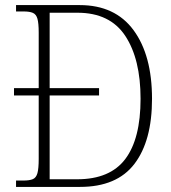

<svg xmlns="http://www.w3.org/2000/svg" viewBox="-20 -734 672 754"><path d="M43 0V-25H72Q96 -25 109 -30.5Q122 -36 127 -54Q132 -72 132 -110V-359H35V-388H132V-606Q132 -643 127 -660.5Q122 -678 109 -683.5Q96 -689 73 -689H43V-714H293Q432 -714 504.5 -615.5Q577 -517 577 -346Q577 -181 508 -90.5Q439 0 294 0ZM283 -30Q412 -30 472 -109.5Q532 -189 532 -346Q532 -502 472 -593Q412 -684 284 -684H175V-388H369V-359H175V-30Z"/></svg>

Font: Noto Serif Tamil SemiCondensed ExtraLight
Style: Regular
Weight: 200
Width: 4
Designer: Indian Type Foundry, Tom Grace, and the Monotype Design Team
Foundry: Monotype Imaging Inc.
Version: Version 2.004; ttfautohint (v1.8.4.7-5d5b)